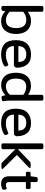

<svg xmlns="http://www.w3.org/2000/svg" viewBox="1304 -2097 800 3448"><g transform="rotate(90 1704.0 -373.0)"><path d="M355 7Q310 7 264 -13Q218 -33 184 -68Q180 -44 174 -21Q169 -6 159 -2Q149 2 135 2H128Q87 2 87 -23V-727Q87 -739 97 -746Q107 -753 132 -753H146Q171 -753 181 -746Q191 -739 191 -727V-472Q225 -498 265.5 -514Q306 -530 353 -530Q465 -530 527.5 -460Q590 -390 590 -262Q590 -136 528.5 -64.5Q467 7 355 7ZM341 -79Q484 -79 484 -264Q484 -445 336 -445Q295 -445 257.5 -430Q220 -415 191 -389V-146Q220 -115 260 -97Q300 -79 341 -79Z M961 7Q831 7 766 -57.5Q701 -122 701 -259Q701 -394 769 -462Q837 -530 961 -530Q1081 -530 1138.5 -460.5Q1196 -391 1196 -273Q1196 -258 1182 -240.5Q1168 -223 1153 -223H807Q809 -149 848 -113.5Q887 -78 964 -78Q1015 -78 1052.5 -89.5Q1090 -101 1113.5 -112Q1137 -123 1144 -123Q1151 -123 1158.5 -113Q1166 -103 1170.5 -89.5Q1175 -76 1175 -68Q1175 -57 1156 -44Q1137 -31 1106 -19.5Q1075 -8 1037 -0.5Q999 7 961 7ZM808 -303H1093Q1093 -373 1058 -409Q1023 -445 956 -445Q886 -445 847.5 -409Q809 -373 808 -303Z M1512 7Q1404 7 1345 -61.5Q1286 -130 1286 -260Q1286 -385 1347.5 -457Q1409 -529 1523 -529Q1566 -529 1609 -514.5Q1652 -500 1683 -478V-727Q1683 -753 1729 -753H1742Q1787 -753 1787 -727V-158Q1787 -94 1792.5 -64.5Q1798 -35 1798 -26Q1798 -16 1783.5 -10Q1769 -4 1751.5 -2Q1734 0 1725 0Q1710 0 1703.5 -16Q1697 -32 1690 -71Q1653 -34 1606 -13.5Q1559 7 1512 7ZM1536 -79Q1578 -79 1616.5 -98.5Q1655 -118 1683 -151V-392Q1654 -416 1615 -430Q1576 -444 1536 -444Q1392 -444 1392 -260Q1392 -167 1428.5 -123Q1465 -79 1536 -79Z M2192 7Q2062 7 1997 -57.5Q1932 -122 1932 -259Q1932 -394 2000 -462Q2068 -530 2192 -530Q2312 -530 2369.5 -460.5Q2427 -391 2427 -273Q2427 -258 2413 -240.5Q2399 -223 2384 -223H2038Q2040 -149 2079 -113.5Q2118 -78 2195 -78Q2246 -78 2283.5 -89.5Q2321 -101 2344.5 -112Q2368 -123 2375 -123Q2382 -123 2389.5 -113Q2397 -103 2401.5 -89.5Q2406 -76 2406 -68Q2406 -57 2387 -44Q2368 -31 2337 -19.5Q2306 -8 2268 -0.5Q2230 7 2192 7ZM2039 -303H2324Q2324 -373 2289 -409Q2254 -445 2187 -445Q2117 -445 2078.5 -409Q2040 -373 2039 -303Z M2600 2Q2575 2 2565 -4.5Q2555 -11 2555 -23V-727Q2555 -739 2565 -746Q2575 -753 2600 -753H2614Q2639 -753 2649 -746Q2659 -739 2659 -727V-299H2664L2882 -508Q2891 -518 2901.5 -521.5Q2912 -525 2934 -525H2956Q2997 -525 2997 -509Q2997 -500 2984 -487L2763 -276L3005 -32Q3015 -21 3015 -13Q3015 2 2968 2H2949Q2923 2 2911 -3.5Q2899 -9 2885 -23L2664 -244H2659V-23Q2659 -11 2649 -4.5Q2639 2 2614 2Z M3282 7Q3216 7 3181 -28.5Q3146 -64 3146 -132V-438H3087Q3064 -438 3064 -474V-487Q3064 -523 3087 -523H3146L3159 -625Q3163 -650 3196 -650H3211Q3232 -650 3241 -643.5Q3250 -637 3250 -625V-523H3352Q3375 -523 3375 -487V-474Q3375 -438 3352 -438H3250V-138Q3250 -104 3262 -91.5Q3274 -79 3302 -79Q3328 -79 3343.5 -86.5Q3359 -94 3367 -94Q3375 -94 3379.5 -81.5Q3384 -69 3386 -54.5Q3388 -40 3388 -34Q3388 -22 3371 -13Q3354 -4 3329.5 1.5Q3305 7 3282 7Z"/></g></svg>

Font: Asap Semi Expanded Medium
Style: Regular
Weight: 500
Width: 6
Designer: Pablo Cosgaya
Foundry: Omnibus-Type
Version: Version 3.001; ttfautohint (v1.8.4.7-5d5b)